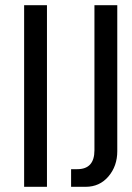

<svg xmlns="http://www.w3.org/2000/svg" viewBox="-20 -720 507 740"><path d="M73 0V-700H161V0ZM254 -68H278Q344 -68 344 -141V-700H432V-137Q432 -80 398 -40Q364 0 310 0H254Z"/></svg>

Font: Homenaje
Style: Regular
Weight: 400
Designer: Constanza Artigas Preller, Agustina Mingote
Foundry: Constanza Artigas Preller, Agustina Mingote
Version: Version 1.100